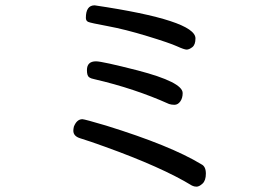

<svg xmlns="http://www.w3.org/2000/svg" viewBox="-20 -691 1040 720"><path d="M717 9Q708 9 700 5Q587 -64 373 -141Q318 -161 279 -173Q255 -181 255 -201Q255 -207 257 -216Q268 -244 289 -244Q297 -244 378 -220Q620 -145 735 -75Q752 -67 752 -40Q752 -14 739.5 -2.5Q727 9 717 9ZM634 -298Q623 -298 614 -301Q485 -359 334 -394Q322 -396 314 -401.5Q306 -407 306 -428Q306 -461 340 -461Q363 -461 496 -427Q665 -383 665 -342Q665 -323 656 -310.5Q647 -298 634 -298ZM302 -624Q302 -671 335 -671Q713 -615 713 -547Q713 -523 701 -514Q689 -505 680 -505Q671 -505 643.5 -517.5Q616 -530 532.5 -555.5Q449 -581 384 -593Q319 -605 310.5 -609Q302 -613 302 -624Z"/></svg>

Font: LXGW WenKai Lite
Style: Bold
Weight: 700
Designer: LXGW / Fontworks Inc.
Foundry: LXGW / Fontworks Inc.
Version: Version 1.330;April 28, 2024